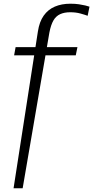

<svg xmlns="http://www.w3.org/2000/svg" viewBox="-20 -791 502 1034"><path d="M64 -537H397L388 -493H56ZM358 -725Q326 -725 303.5 -714.5Q281 -704 267.5 -680.5Q254 -657 246 -616L102 223H53L184 -621Q192 -674 215.5 -707Q239 -740 275.5 -755.5Q312 -771 359 -771Q385 -771 405 -768Q425 -765 439.5 -761.5Q454 -758 462 -755L452 -706Q439 -711 414 -718Q389 -725 358 -725Z"/></svg>

Font: Roboto Serif ExtraLight
Style: Italic
Weight: 250
Italic angle: -10°
Designer: Greg Gazdowicz
Foundry: Commercial Type
Version: Version 1.008